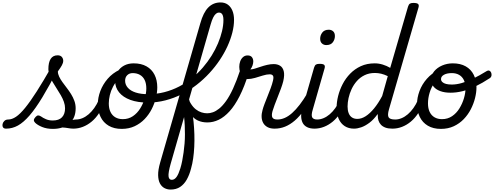

<svg xmlns="http://www.w3.org/2000/svg" viewBox="-189 -1039 4055 1576"><path d="M-139 17Q-158 17 -164.5 5.5Q-171 -6 -168 -20.5Q-165 -35 -153 -46.5Q-141 -58 -122 -58Q-91 -58 -57.5 -80.5Q-24 -103 17.5 -154Q59 -205 112.5 -288.5Q166 -372 235 -493L285 -469Q215 -333 158.5 -240Q102 -147 53 -90.5Q4 -34 -42 -8.5Q-88 17 -139 17ZM245 19Q195 19 157 3.5Q119 -12 99 -32Q89 -42 89 -53Q89 -64 103 -79Q114 -91 124 -91.5Q134 -92 148 -83Q164 -71 188.5 -60.5Q213 -50 244 -50Q295 -50 320 -76.5Q345 -103 345 -150Q345 -176 335.5 -203Q326 -230 310 -257.5Q294 -285 276.5 -312Q259 -339 243 -366Q227 -393 217.5 -419Q208 -445 208 -470Q208 -527 227 -556Q246 -585 284 -585Q307 -585 318.5 -571.5Q330 -558 330 -540Q330 -523 319 -503Q308 -483 286 -453Q286 -432 296.5 -410Q307 -388 323.5 -365Q340 -342 359 -317.5Q378 -293 394.5 -266.5Q411 -240 421.5 -211Q432 -182 432 -150Q432 -69 380.5 -25Q329 19 245 19ZM414 17Q394 17 372.5 13Q351 9 325.5 7.5Q300 6 266 13L297 -17Q327 -30 353 -39Q379 -48 400.5 -53Q422 -58 436 -58Q445 -58 447.5 -46.5Q450 -35 446 -20.5Q442 -6 433.5 5.5Q425 17 414 17Z M412 17Q398 17 392 5.5Q386 -6 388.5 -20.5Q391 -35 402.5 -46.5Q414 -58 435 -58Q461 -58 487.5 -69Q514 -80 538.5 -101Q563 -122 584.5 -152Q606 -182 622 -219Q627 -234 639.5 -234.5Q652 -235 661.5 -225.5Q671 -216 667 -202Q650 -150 623.5 -109.5Q597 -69 563.5 -41Q530 -13 491.5 2Q453 17 412 17Z M810 19Q747 19 703 -7Q659 -33 636.5 -79.5Q614 -126 614 -184Q614 -237 634.5 -291.5Q655 -346 694.5 -392Q734 -438 792 -466Q850 -494 925 -494Q942 -494 945 -483Q948 -472 941.5 -461Q935 -450 922 -450Q879 -450 844 -433.5Q809 -417 783 -389.5Q757 -362 739 -328Q721 -294 712.5 -258Q704 -222 704 -190Q704 -149 718 -120Q732 -91 758 -76Q784 -61 819 -61Q866 -61 902 -85.5Q938 -110 962 -149Q986 -188 999 -231.5Q1012 -275 1012 -313Q1012 -354 998.5 -382Q985 -410 959.5 -424.5Q934 -439 900 -439Q881 -439 873 -451Q865 -463 866.5 -479Q868 -495 878.5 -507Q889 -519 908 -519Q970 -519 1013.5 -494.5Q1057 -470 1079.5 -425.5Q1102 -381 1102 -322Q1102 -281 1090.5 -234.5Q1079 -188 1056 -143Q1033 -98 998 -61.5Q963 -25 916 -3Q869 19 810 19Z M1024 -197Q941 -197 881 -219Q821 -241 788.5 -281Q756 -321 756 -374Q756 -417 775.5 -449.5Q795 -482 829 -500.5Q863 -519 908 -519Q927 -519 935 -507Q943 -495 941 -479Q939 -463 929 -451Q919 -439 900 -439Q873 -439 855.5 -422Q838 -405 838 -376Q838 -344 860.5 -318.5Q883 -293 925 -279.5Q967 -266 1025 -266Q1096 -266 1160 -282.5Q1224 -299 1281 -328.5Q1338 -358 1387 -398Q1436 -438 1476 -484.5Q1516 -531 1547.5 -581.5Q1579 -632 1600.5 -683.5Q1622 -735 1633.5 -783.5Q1645 -832 1645 -875Q1645 -891 1658 -898.5Q1671 -906 1688.5 -906Q1706 -906 1719 -898.5Q1732 -891 1732 -875Q1732 -826 1718 -771Q1704 -716 1678 -659Q1652 -602 1614.5 -546Q1577 -490 1529.5 -438.5Q1482 -387 1425.5 -343Q1369 -299 1305 -266.5Q1241 -234 1170 -215.5Q1099 -197 1024 -197Z M1211 517Q1184 517 1161 505Q1138 493 1124 467Q1110 441 1109 398.5Q1108 356 1126 294L1455 -847Q1480 -937 1521 -978Q1562 -1019 1621 -1019Q1656 -1019 1680.5 -1001.5Q1705 -984 1718.5 -952Q1732 -920 1732 -876Q1732 -857 1719 -848Q1706 -839 1688.5 -839Q1671 -839 1658 -848Q1645 -857 1645 -876Q1645 -895 1641 -908.5Q1637 -922 1629 -929Q1621 -936 1608 -936Q1596 -936 1584 -926.5Q1572 -917 1561 -895.5Q1550 -874 1539 -835L1363 -223Q1377 -183 1386 -135.5Q1395 -88 1400 -37.5Q1405 13 1406.5 65Q1408 117 1405.5 167Q1403 217 1396.5 262Q1390 307 1379 345Q1366 396 1344 435Q1322 474 1289.5 495.5Q1257 517 1211 517ZM1221 437Q1232 437 1242 431Q1252 425 1260.5 413Q1269 401 1276.5 383.5Q1284 366 1291 344Q1300 315 1306.5 281.5Q1313 248 1318 212Q1323 176 1326 139Q1329 102 1329 64.5Q1329 27 1327.5 -9Q1326 -45 1322 -78L1212 305Q1191 380 1194.5 408.5Q1198 437 1221 437Z M1513 -34Q1470 -34 1435.5 -49.5Q1401 -65 1373.5 -103Q1346 -141 1320 -208Q1316 -218 1322.5 -232Q1329 -246 1337.5 -255.5Q1346 -265 1348 -257Q1360 -216 1378.5 -187Q1397 -158 1419 -141Q1441 -124 1465 -116.5Q1489 -109 1512 -109Q1534 -109 1558.5 -117.5Q1583 -126 1610 -147.5Q1637 -169 1666 -209Q1695 -249 1724 -312Q1753 -375 1783 -465Q1790 -484 1803 -488.5Q1816 -493 1829 -487.5Q1842 -482 1849.5 -469Q1857 -456 1852 -439Q1817 -327 1777.5 -249.5Q1738 -172 1695 -125Q1652 -78 1606.5 -56Q1561 -34 1513 -34Z M2065 17Q2030 17 2007 4.5Q1984 -8 1972 -29Q1960 -50 1958.5 -77.5Q1957 -105 1966 -136Q1971 -156 1982 -185Q1993 -214 2006.5 -247.5Q2020 -281 2032.5 -314.5Q2045 -348 2052 -378Q2059 -408 2051 -418.5Q2043 -429 2025 -429Q2000 -429 1968.5 -419Q1937 -409 1904 -399.5Q1871 -390 1842 -390Q1821 -390 1806 -405Q1791 -420 1783 -443Q1775 -466 1775 -490Q1775 -514 1782.5 -535Q1790 -556 1805.5 -570Q1821 -584 1843 -584Q1868 -584 1879 -569.5Q1890 -555 1890 -535Q1890 -520 1884 -502Q1878 -484 1866 -469Q1880 -469 1902 -475.5Q1924 -482 1950 -491Q1976 -500 2004 -506.5Q2032 -513 2058 -513Q2088 -513 2110 -499.5Q2132 -486 2140 -455Q2148 -424 2136 -372Q2129 -344 2116.5 -310.5Q2104 -277 2090.5 -243Q2077 -209 2065.5 -178.5Q2054 -148 2048 -127Q2038 -91 2047 -74.5Q2056 -58 2088 -58Q2102 -58 2108.5 -46.5Q2115 -35 2112.5 -20.5Q2110 -6 2098 5.5Q2086 17 2065 17Z M2065 17Q2051 17 2045 5.5Q2039 -6 2041.5 -20.5Q2044 -35 2055.5 -46.5Q2067 -58 2088 -58Q2118 -58 2148 -71Q2178 -84 2208.5 -111Q2239 -138 2271 -179.5Q2303 -221 2336 -277Q2345 -290 2356.5 -289Q2368 -288 2375.5 -278.5Q2383 -269 2377 -257Q2343 -187 2306.5 -135Q2270 -83 2231 -49.5Q2192 -16 2151 0.5Q2110 17 2065 17Z M2393 17Q2356 17 2331.5 4.5Q2307 -8 2295.5 -30.5Q2284 -53 2283 -83.5Q2282 -114 2293 -150L2389 -484Q2395 -503 2404.5 -509Q2414 -515 2434 -515Q2464 -515 2472.5 -506Q2481 -497 2475 -477L2379 -142Q2364 -94 2373.5 -76Q2383 -58 2415 -58Q2429 -58 2435 -46.5Q2441 -35 2439 -20.5Q2437 -6 2425.5 5.5Q2414 17 2393 17ZM2489 -669Q2468 -669 2453.5 -682.5Q2439 -696 2439 -721Q2439 -749 2456.5 -772Q2474 -795 2510 -795Q2531 -795 2545.5 -782Q2560 -769 2560 -743Q2560 -715 2543 -692Q2526 -669 2489 -669Z M2391 17Q2377 17 2371 5.5Q2365 -6 2367.5 -20.5Q2370 -35 2381.5 -46.5Q2393 -58 2414 -58Q2440 -58 2466.5 -69Q2493 -80 2517.5 -101Q2542 -122 2563.5 -152Q2585 -182 2601 -219Q2606 -234 2618.5 -234.5Q2631 -235 2640.5 -225.5Q2650 -216 2646 -202Q2629 -150 2602.5 -109.5Q2576 -69 2542.5 -41Q2509 -13 2470.5 2Q2432 17 2391 17Z M2717 17Q2673 17 2641 -3.5Q2609 -24 2591.5 -62.5Q2574 -101 2574 -155Q2574 -201 2586.5 -251Q2599 -301 2623.5 -348.5Q2648 -396 2685.5 -434.5Q2723 -473 2773 -496Q2823 -519 2887 -519Q2920 -519 2952.5 -509Q2985 -499 3014 -482L3160 -984Q3166 -1003 3175.5 -1009Q3185 -1015 3204 -1015Q3234 -1015 3243 -1006Q3252 -997 3246 -977L3004 -142Q2990 -94 3001 -76Q3012 -58 3055 -58Q3067 -58 3072.5 -46.5Q3078 -35 3076 -20.5Q3074 -6 3063 5.5Q3052 17 3032 17Q2998 17 2975 8.5Q2952 0 2938 -15Q2924 -30 2917.5 -50Q2911 -70 2912 -93L2911 -103Q2878 -57 2843 -31Q2808 -5 2776 6Q2744 17 2717 17ZM2744 -63Q2778 -63 2812.5 -85Q2847 -107 2881.5 -149Q2916 -191 2948 -251L2994 -414Q2965 -428 2939.5 -434Q2914 -440 2888 -440Q2841 -440 2804 -422Q2767 -404 2740.5 -374Q2714 -344 2697 -307.5Q2680 -271 2672 -234Q2664 -197 2664 -165Q2664 -133 2673 -110Q2682 -87 2700 -75Q2718 -63 2744 -63Z M3032 17Q3018 17 3012 5.5Q3006 -6 3008.5 -20.5Q3011 -35 3022.5 -46.5Q3034 -58 3055 -58Q3081 -58 3107.5 -69Q3134 -80 3158.5 -101Q3183 -122 3204.5 -152Q3226 -182 3242 -219Q3247 -234 3259.5 -234.5Q3272 -235 3281.5 -225.5Q3291 -216 3287 -202Q3270 -150 3243.5 -109.5Q3217 -69 3183.5 -41Q3150 -13 3111.5 2Q3073 17 3032 17Z M3430 19Q3367 19 3323 -7Q3279 -33 3256.5 -79.5Q3234 -126 3234 -184Q3234 -237 3254.5 -292Q3275 -347 3315 -392.5Q3355 -438 3413 -466Q3471 -494 3546 -494L3544 -450Q3488 -450 3447 -426Q3406 -402 3378.5 -362.5Q3351 -323 3337.5 -278Q3324 -233 3324 -190Q3324 -149 3338 -120Q3352 -91 3378 -76Q3404 -61 3439 -61Q3486 -61 3522 -85.5Q3558 -110 3582 -149Q3606 -188 3619 -231.5Q3632 -275 3632 -313Q3632 -354 3618.5 -382Q3605 -410 3579.5 -424.5Q3554 -439 3520 -439Q3480 -439 3455.5 -425.5Q3431 -412 3431 -390Q3431 -376 3442 -365.5Q3453 -355 3472.5 -350Q3492 -345 3520 -345Q3557 -345 3600 -357Q3643 -369 3694 -393.5Q3745 -418 3805 -455Q3819 -463 3828.5 -458.5Q3838 -454 3842.5 -443Q3847 -432 3845.5 -419.5Q3844 -407 3834 -399Q3770 -357 3714 -330Q3658 -303 3607.5 -290.5Q3557 -278 3509 -278Q3460 -278 3424 -291.5Q3388 -305 3369 -329Q3350 -353 3350 -385Q3350 -424 3375 -454Q3400 -484 3440.5 -501.5Q3481 -519 3528 -519Q3590 -519 3633.5 -494.5Q3677 -470 3699.5 -425Q3722 -380 3722 -322Q3722 -281 3710.5 -234.5Q3699 -188 3676 -143Q3653 -98 3618 -61.5Q3583 -25 3536 -3Q3489 19 3430 19Z"/></svg>

Font: Playwrite TZ
Style: Regular
Weight: 400
Designer: Veronika Burian, José Scaglione
Foundry: TypeTogether
Version: Version 1.002